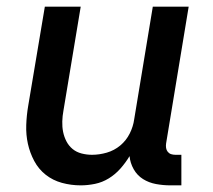

<svg xmlns="http://www.w3.org/2000/svg" viewBox="-20 -550 640 578"><path d="M223 8Q194 8 166.5 0.5Q139 -7 117.5 -24Q96 -41 83 -65.5Q70 -90 64 -117Q58 -144 59 -173.5Q60 -203 65 -232L115 -530H223L171 -217Q168 -201 167.5 -184.5Q167 -168 170 -153Q173 -138 180 -124.5Q187 -111 198.5 -101.5Q210 -92 225.5 -88Q241 -84 257 -84Q279 -84 301.5 -90.5Q324 -97 342 -112Q360 -127 370.5 -148Q381 -169 384 -191L440 -530H548L480 -118Q479 -111 480 -104.5Q481 -98 485 -93Q489 -88 495 -86Q501 -84 508 -84H526V8H493Q471 8 449.5 4Q428 0 410.5 -11Q393 -22 382.5 -40.5Q372 -59 370 -80Q358 -60 342.5 -42.5Q327 -25 307.5 -13Q288 -1 266 3.5Q244 8 223 8Z"/></svg>

Font: Iosevka Curly SmBdEx
Style: Italic
Weight: 600
Width: 7
Italic angle: -9°
Monospace: yes
Designer: Belleve Invis
Foundry: Belleve Invis
Version: Version 11.1.0; ttfautohint (v1.8.3)